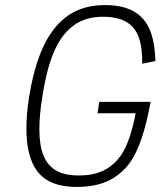

<svg xmlns="http://www.w3.org/2000/svg" viewBox="-20 -729 636 756"><path d="M371 -328 364 -283H514C501 -214 481 -152 456 -117C416 -61 362 -38 291 -38C213 -38 172 -66 151 -117C140 -145 135 -179 135 -220C135 -258 139 -302 147 -350C163 -453 186 -526 220 -576C261 -636 314 -663 386 -663C471 -663 515 -629 531 -567C537 -548 540 -515 540 -478L592 -489C591 -530 585 -567 577 -592C554 -668 496 -709 394 -709C300 -709 232 -673 181 -599C139 -539 111 -449 95 -350C87 -301 84 -259 84 -222C84 -167 92 -124 107 -89C134 -27 187 7 283 7C372 7 441 -20 491 -88C528 -139 554 -223 573 -328Z"/></svg>

Font: Arthouse Owned Light
Style: Italic
Weight: 300
Italic angle: -10°
Designer: Jeremy Tribby
Foundry: Tribby Type
Version: Version 1.000;PS 001.000;hotconv 1.0.88;makeotf.lib2.5.64775